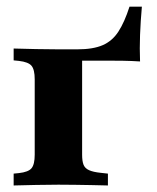

<svg xmlns="http://www.w3.org/2000/svg" viewBox="-20 -568 482 588"><path d="M158.9 -2.4Q122.6 -2.4 90.3 -1.6Q58.1 -0.8 21.8 0V-36.3L37.9 -37.9Q66.9 -41.1 76.6 -52.8Q86.3 -64.5 86.3 -94.4V-209.7H231.5V-94.4Q231.5 -74.2 235.9 -63.3Q240.3 -52.4 252.8 -46.8Q265.3 -41.1 288.7 -38.7L310.5 -36.3V0Q283.9 -0.8 259.3 -1.2Q234.7 -1.6 210.1 -2Q185.5 -2.4 158.9 -2.4ZM86.3 -209.7V-325Q86.3 -354.8 76.6 -366.5Q66.9 -378.2 37.9 -381.5L21.8 -383.1V-419.4Q58.1 -418.5 90.3 -417.7Q122.6 -416.9 158.9 -416.9L231.5 -412.9V-209.7ZM158.9 -382.3V-416.9H216.9Q265.3 -416.9 294.8 -429.8Q324.2 -442.7 342.7 -471.4Q361.3 -500 376.6 -547.6H414.5Q410.5 -503.2 408.9 -461.3Q407.3 -419.4 408.9 -379.8Q383.1 -381.5 357.3 -381.9Q331.5 -382.3 306.5 -382.3H216.9Z"/></svg>

Font: Playfair 9pt Black
Style: Regular
Weight: 900
Designer: Claus Eggers Sørensen
Foundry: Claus Eggers Sørensen
Version: Version 2.203